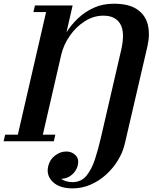

<svg xmlns="http://www.w3.org/2000/svg" viewBox="-74 -780 879 1060"><path d="M-45.5 -36.5H24.5L180.5 -713.5H110.5L119 -750H327L293 -601.5Q319 -643 357 -679Q395 -715 444.2 -737.2Q493.5 -759.5 554 -759.5Q637.5 -759.5 683.2 -728.2Q729 -697 742 -643.8Q755 -590.5 740 -524.5L615.5 11.5Q604.5 60 577.2 104.8Q550 149.5 511.2 184.5Q472.5 219.5 425.2 239.8Q378 260 326.5 260Q254.5 260 217.5 224.2Q180.5 188.5 192 138.5Q200 102 229.2 79.2Q258.5 56.5 292.5 56.5Q322.5 56.5 343 77Q363.5 97.5 355.5 133Q348.5 162.5 323.2 184.5Q298 206.5 263 207.5Q291 225.5 326.5 225.5Q374 225.5 403 190.5Q432 155.5 450.2 99.5Q468.5 43.5 483 -20L595.5 -506Q617 -601 590.2 -647.2Q563.5 -693.5 497 -693.5Q442 -693.5 393.8 -662.5Q345.5 -631.5 311.5 -582.5Q277.5 -533.5 264.5 -479.5L162.5 -36.5H231.5L223 0H-54Z"/></svg>

Font: Bodoni* 06pt
Style: Bold Italic
Weight: 700
Italic angle: -13°
Version: Version 2.3